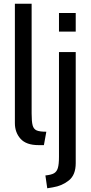

<svg xmlns="http://www.w3.org/2000/svg" viewBox="-20 -770 488 1032"><path d="M60 -108V-750H150V-160Q150 -116 155.5 -96Q161 -76 177 -69Q193 -62 229 -62L216 10H187Q121 10 90.5 -24Q60 -58 60 -108ZM297 -700H387V-600H297ZM224 173Q255 170 270 161.5Q285 153 291 133Q297 113 297 73V-490H387V107Q387 170 350.5 199.5Q314 229 264 237L234 242Z"/></svg>

Font: Cabin
Style: Regular
Weight: 400
Designer: Pablo Impallari
Foundry: Pablo Impallari. http://www.impallari.com Igino Marini. http://www.ikern.com
Version: Version 2.001